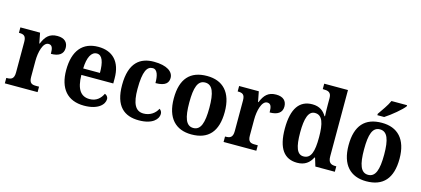

<svg xmlns="http://www.w3.org/2000/svg" viewBox="-61 -1264 3882 1772"><g transform="rotate(15 1880.0 -378.0)"><path d="M18 0H331V-52H301C264 -52 237 -60 237 -119V-274C237 -355 261 -456 314 -456C349 -456 358 -428 358 -373C432 -373 476 -401 476 -460C476 -512 445 -548 375 -548C299 -548 263 -509 234 -438H230L211 -536H23V-484H26C67 -484 92 -475 92 -416V-124C92 -61 64 -52 22 -52H18Z M776 10C911 10 967 -52 967 -103C967 -125 952 -140 935 -146C913 -99 874 -62 810 -62C726 -62 682 -122 680 -258H985V-307C985 -466 902 -549 766 -549C618 -549 533 -453 533 -265C533 -91 616 10 776 10ZM841 -320H681C684 -427 716 -486 768 -486C820 -486 841 -423 841 -320Z M1300 10C1431 10 1482 -50 1482 -99C1482 -118 1473 -134 1458 -143C1436 -98 1389 -62 1325 -62C1246 -62 1214 -131 1214 -267C1214 -439 1248 -489 1301 -489C1347 -489 1360 -430 1360 -362C1460 -362 1483 -401 1483 -444C1483 -503 1422 -549 1297 -549C1168 -549 1067 -482 1067 -266C1067 -62 1161 10 1300 10Z M1802 10C1963 10 2047 -82 2047 -270C2047 -458 1955 -549 1805 -549C1644 -549 1560 -458 1560 -270C1560 -82 1652 10 1802 10ZM1804 -52C1733 -52 1708 -127 1708 -270C1708 -413 1732 -486 1803 -486C1874 -486 1900 -413 1900 -270C1900 -127 1875 -52 1804 -52Z M2108 0H2421V-52H2391C2354 -52 2327 -60 2327 -119V-274C2327 -355 2351 -456 2404 -456C2439 -456 2448 -428 2448 -373C2522 -373 2566 -401 2566 -460C2566 -512 2535 -548 2465 -548C2389 -548 2353 -509 2324 -438H2320L2301 -536H2113V-484H2116C2157 -484 2182 -475 2182 -416V-124C2182 -61 2154 -52 2112 -52H2108Z M2812 10C2885 10 2928 -24 2956 -79H2961L2985 0H3171V-52H3164C3119 -52 3093 -66 3093 -128V-760H2866V-708H2873C2914 -708 2948 -701 2948 -645V-582C2948 -545 2949 -502 2951 -471H2946C2920 -515 2881 -548 2811 -548C2690 -548 2622 -460 2622 -267C2622 -75 2690 10 2812 10ZM2854 -62C2792 -62 2768 -130 2768 -268C2768 -402 2792 -477 2854 -477C2926 -477 2948 -402 2948 -269C2948 -132 2926 -62 2854 -62Z M3415 -619V-606H3480C3540 -644 3632 -721 3656 -756V-766H3507C3488 -721 3443 -660 3415 -619ZM3472 10C3633 10 3717 -82 3717 -270C3717 -458 3625 -549 3475 -549C3314 -549 3230 -458 3230 -270C3230 -82 3322 10 3472 10ZM3474 -52C3403 -52 3378 -127 3378 -270C3378 -413 3402 -486 3473 -486C3544 -486 3570 -413 3570 -270C3570 -127 3545 -52 3474 -52Z"/></g></svg>

Font: Noto Serif SemiCondensed
Style: Bold
Weight: 700
Width: 4
Designer: Monotype Design Team
Foundry: Monotype Imaging Inc.
Version: Version 2.015